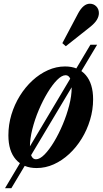

<svg xmlns="http://www.w3.org/2000/svg" viewBox="-20 -891 550 1030"><path d="M7 118.5 465 -651H501L41 118.5ZM176.5 10.5Q105.5 10.5 65.2 -35.2Q25 -81 25 -165Q25 -222 41.2 -276Q57.5 -330 86.5 -376.8Q115.5 -423.5 154 -459Q192.5 -494.5 237.2 -514.5Q282 -534.5 329 -534.5Q400 -534.5 439.8 -488.5Q479.5 -442.5 479.5 -358Q479.5 -302 463.2 -248Q447 -194 418.2 -147.2Q389.5 -100.5 351.2 -65Q313 -29.5 268.5 -9.5Q224 10.5 176.5 10.5ZM173 -36.5Q193.5 -36.5 218.8 -62Q244 -87.5 269.5 -129.8Q295 -172 316.5 -223Q338 -274 351.2 -325.5Q364.5 -377 364.5 -420.5Q364.5 -451.5 356.5 -469.5Q348.5 -487.5 332 -487.5Q311.5 -487.5 286.2 -462Q261 -436.5 235.2 -394Q209.5 -351.5 188 -300.8Q166.5 -250 153.5 -198.2Q140.5 -146.5 140.5 -103.5Q140.5 -72.5 148.5 -54.5Q156.5 -36.5 173 -36.5ZM333 -643 314.5 -659.5 399 -819Q427 -871 462 -871Q482.5 -871 496.5 -856.8Q510.5 -842.5 510.5 -820.5Q510.5 -803 499.5 -784.5Q488.5 -766 460.5 -744Z"/></svg>

Font: Libre Caslon Condensed
Style: Italic
Weight: 400
Italic angle: -22.583°
Designer: Pablo Impallari, Rodrigo Fuenzalida, Katja Schimmel, Ertekin Erdin
Foundry: Pablo Impallari, Rodrigo Fuenzalida
Version: Version 2.000;gftools[0.9.33]